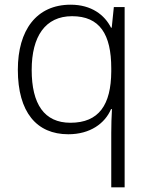

<svg xmlns="http://www.w3.org/2000/svg" viewBox="-20 -562 639 818"><path d="M454 4V236H511V-532H465L456 -444H453C426 -498 370 -542 281 -542C135 -542 56 -433 56 -265C56 -84 136 10 271 10C364 10 427 -36 453 -97H457C455 -69 454 -24 454 4ZM280 -39C169 -39 115 -118 115 -264C115 -407 173 -493 287 -493C405 -493 454 -416 454 -271V-257C453 -116 402 -39 280 -39Z"/></svg>

Font: Noto Sans Ethiopic Light
Style: Regular
Weight: 300
Designer: Monotype Design Team
Foundry: Monotype Imaging Inc.
Version: Version 2.102